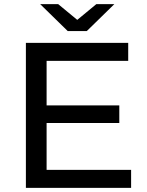

<svg xmlns="http://www.w3.org/2000/svg" viewBox="-20 -907 710 927"><path d="M105 0H613V-87H205V-313H556V-398H205V-613H599V-700H105ZM307 -757H399L532 -887H445L353 -811L261 -887H174Z"/></svg>

Font: Malon Grotesk Med
Style: Regular
Weight: 500
Designer: Julieta Ulanovsky
Foundry: Julieta Ulanovsky
Version: Version 7.200